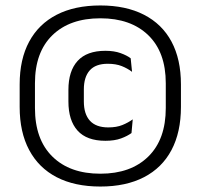

<svg xmlns="http://www.w3.org/2000/svg" viewBox="-20 -671 734 703"><path d="M347.5 12Q253.5 12 187.5 -22.2Q121.5 -56.5 86.8 -121.8Q52 -187 52 -279.5V-362Q52 -454 86.8 -518.5Q121.5 -583 187.5 -617Q253.5 -651 347.5 -651Q441 -651 507.2 -617Q573.5 -583 608 -518.5Q642.5 -454 642.5 -362V-279.5Q642.5 -187 608 -121.8Q573.5 -56.5 507.2 -22.2Q441 12 347.5 12ZM366 -155.5Q297.5 -155.5 264 -192.8Q230.5 -230 230.5 -299.5V-342Q230.5 -411 264.2 -448Q298 -485 366 -485Q398 -485 421.5 -476.5Q445 -468 458.5 -457.5L463.5 -408Q447 -420.5 425.8 -429Q404.5 -437.5 374.5 -437.5Q330 -437.5 308.5 -413.2Q287 -389 287 -343.5V-299.5Q287 -253.5 309.2 -229Q331.5 -204.5 376.5 -204.5Q406.5 -204.5 428 -213.2Q449.5 -222 466 -234L461.5 -184Q447 -173 423.2 -164.2Q399.5 -155.5 366 -155.5ZM347.5 -35Q459 -35 523 -97.8Q587 -160.5 587 -275.5V-366Q587 -480 523 -542Q459 -604 347.5 -604Q235.5 -604 171.8 -542Q108 -480 108 -366V-275.5Q108 -160.5 171.8 -97.8Q235.5 -35 347.5 -35Z"/></svg>

Font: Anek Bangla Medium
Style: Regular
Weight: 400
Version: Version 1.003